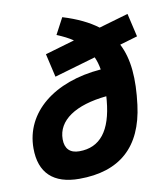

<svg xmlns="http://www.w3.org/2000/svg" viewBox="-84 -809 762 888"><g transform="rotate(-10 297.0 -365.0)"><path d="M228 -663.6C257.3 -651.9 282.2 -639.2 303.2 -625L164.6 -584.5L189.9 -474.6L384.3 -531.2C392.6 -512.7 398.4 -492.7 401.9 -471.2C179.7 -453.6 32.2 -334 32.2 -165.5C32.2 -50.3 95.7 9.8 217.3 9.8C406.7 9.8 516.1 -85.9 540.5 -280.3C555.7 -400.9 548.8 -495.1 510.7 -568.4L593.8 -592.8L568.4 -702.6L430.7 -662.6C389.6 -693.8 335.9 -719.7 268.6 -740.2ZM405.8 -344.7C405.3 -338.4 404.8 -331.5 404.3 -325.2C391.6 -185.1 336.9 -115.7 239.3 -115.7C195.3 -115.7 172.4 -139.2 172.4 -183.6C172.4 -272.5 258.8 -330.1 405.8 -344.7Z"/></g></svg>

Font: Cascadia Code
Style: Bold Italic
Weight: 700
Italic angle: -10°
Monospace: yes
Designer: Aaron Bell
Foundry: Saja Typeworks
Version: Version 2404.023